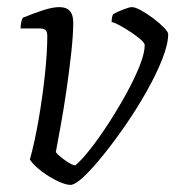

<svg xmlns="http://www.w3.org/2000/svg" viewBox="-20 -520 495 540"><path d="M178 0Q165 0 142.5 -10.5Q120 -21 98 -37.5Q76 -54 64 -71Q78 -122 89 -186Q100 -250 106.5 -312Q113 -374 113 -418Q113 -432 107.5 -436Q102 -440 90 -440H38Q38 -458 44 -470Q73 -482 100.5 -491Q128 -500 147 -500Q186 -500 186 -457Q186 -423 180.5 -372.5Q175 -322 167 -267Q159 -212 150.5 -165.5Q142 -119 137 -92Q145 -82 164 -68.5Q183 -55 192 -55Q210 -70 235 -102Q260 -134 286.5 -175Q313 -216 336 -258Q359 -300 373 -335.5Q387 -371 387 -393Q387 -399 375.5 -409Q364 -419 347.5 -430Q331 -441 316 -449Q301 -457 294 -458Q294 -472 298 -480Q308 -486 326 -493Q344 -500 351 -500Q360 -500 376.5 -491Q393 -482 411 -468.5Q429 -455 441 -442.5Q453 -430 453 -424Q453 -396 436.5 -354Q420 -312 393 -264Q366 -216 334 -169.5Q302 -123 271 -84.5Q240 -46 215.5 -23Q191 0 178 0Z"/></svg>

Font: Texturina Thin
Style: Italic
Weight: 100
Italic angle: -11°
Designer: Guillermo Torres Carreño
Foundry: Omnibus-Type
Version: Version 1.002; ttfautohint (v1.8.3)